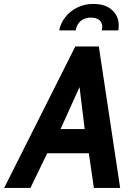

<svg xmlns="http://www.w3.org/2000/svg" viewBox="-64 -930 666 950"><path d="M-43.5 0 308.5 -700H425L530.5 0H400.5L374.5 -179.5L356 -283.5L322 -561L355 -555.5L232.5 -284.5L173 -178.5L86.5 0ZM128 -171.5 194 -291.5H386L407 -171.5ZM229 -779.5Q235.5 -815 258.8 -844.8Q282 -874.5 317.8 -892.5Q353.5 -910.5 397.5 -910.5Q458 -910.5 490.8 -880Q523.5 -849.5 523.5 -805Q523.5 -800.5 523 -794.5Q522.5 -788.5 521.5 -779.5H440Q442 -792 442 -795.5Q442 -819 426.8 -831Q411.5 -843 385.5 -843Q355 -843 335.2 -826.2Q315.5 -809.5 310.5 -779.5Z"/></svg>

Font: Cabin
Style: Bold Italic
Weight: 700
Width: 4
Italic angle: -10°
Designer: Pablo Impallari
Foundry: Pablo Impallari. http://www.impallari.com Igino Marini. http://www.ikern.com
Version: Version 3.001